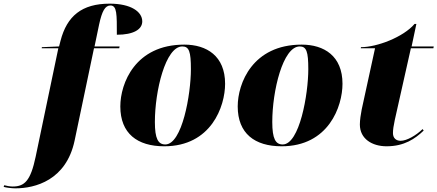

<svg xmlns="http://www.w3.org/2000/svg" viewBox="-166 -790 2392 1050"><path d="M-82 240C26 240 196 196 242 -21L348 -526H486L488 -536H351L376 -656C392 -730 409 -760 438 -760C474 -760 473 -712 473 -600C564 -600 612 -629 612 -673C612 -726 550 -770 434 -770C281 -770 200 -702 165 -567L157 -536L63 -532L62 -526H153L29 67C1 200 -32 230 -97 230C-112 230 -132 226 -143 223L-146 232C-133 236 -102 240 -82 240Z M732 10C989 10 1065 -208 1065 -332C1065 -484 964 -546 842 -546C573 -546 492 -334 492 -208C492 -60 585 10 732 10ZM738 0C699 0 681 -31 681 -123C681 -292 739 -536 831 -536C868 -536 878 -508 878 -412C878 -274 830 0 738 0Z M1374 10C1631 10 1707 -208 1707 -332C1707 -484 1606 -546 1484 -546C1215 -546 1134 -334 1134 -208C1134 -60 1227 10 1374 10ZM1380 0C1341 0 1323 -31 1323 -123C1323 -292 1381 -536 1473 -536C1510 -536 1520 -508 1520 -412C1520 -274 1472 0 1380 0Z M1948 10C2045 10 2104 -31 2151 -76L2145 -84C2109 -49 2058 -20 2025 -20C2001 -20 1983 -34 1983 -62C1983 -80 1986 -102 1993 -134L2081 -526H2204L2206 -536H2085L2111 -659H2101C2040 -587 1895 -532 1808 -532L1807 -526H1885L1812 -191C1807 -166 1802 -133 1802 -109C1802 -30 1870 10 1948 10Z"/></svg>

Font: Noto Serif Display Black
Style: Italic
Weight: 900
Italic angle: -12°
Designer: Monotype Design Team
Foundry: Monotype Imaging Inc.
Version: Version 2.009